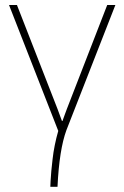

<svg xmlns="http://www.w3.org/2000/svg" viewBox="-20 -508 488 758"><path d="M15.6 -488.3H46.9L207 -78.1Q221.7 -39.1 224.6 -30.3H226.6Q229.5 -40 235.8 -55.7Q242.2 -71.3 244.1 -78.1L403.3 -488.3H435.5L242.2 5.9Q213.9 83 207 229.5H178.7Q178.7 227.5 179.7 206.5Q180.7 185.5 182.6 167Q184.6 148.4 187.5 121.1Q190.4 93.8 196.3 64.9Q202.1 36.1 210 8.8Z"/></svg>

Font: Gothic A1 Thin
Style: Regular
Weight: 250
Designer: HanYang I&C Co.,Ltd.
Foundry: HanYang I&C Co.,Ltd.
Version: Version 2.50